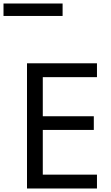

<svg xmlns="http://www.w3.org/2000/svg" viewBox="-57 -1075 633 1095"><path d="M-37 -984H300V-1055H-37ZM496 0V-79H187V-334H478V-412H187V-635H496V-714H97V0Z"/></svg>

Font: Noto Sans Tifinagh Agraw Imazighen
Style: Regular
Weight: 400
Designer: JamraPatel
Foundry: JamraPatel LLC
Version: Version 2.006